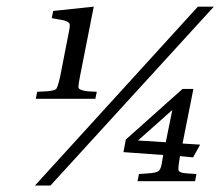

<svg xmlns="http://www.w3.org/2000/svg" viewBox="-20 -554 674 587"><path d="M266.6 -533.7 224.6 -320.8Q219.7 -295.9 219.7 -287.6Q219.7 -278.3 247.1 -274.9L275.9 -273.4L271.5 -252H89.4L93.8 -273.4L123.5 -274.9Q147 -276.9 151.9 -282.2Q156.7 -287.6 164.1 -320.8L190.9 -458Q193.4 -468.8 193.4 -477.5Q193.4 -490.2 160.2 -494.6L138.2 -498.5L142.6 -520.5ZM86.9 13.2 585 -533.7H633.8L134.3 13.2ZM479 -80.1 357.4 -88.9 364.7 -127.4 538.1 -282.2H571.3L538.1 -115.2L591.8 -111.8L570.3 -72.8L530.3 -76.7Q525.4 -49.8 525.4 -36.1Q525.4 -25.4 551.3 -23.9L580.6 -22L576.2 0H400.4L404.8 -22L432.6 -23.9Q457.5 -25.4 464.8 -31.2Q472.2 -37.1 475.1 -57.1Q476.6 -65.4 479 -80.1ZM486.8 -119.1 506.8 -217.8 401.9 -124.5Z"/></svg>

Font: IranNastaliq
Style: Regular
Weight: 400
Designer: Hossein Zahedi
Version: Version 1.5